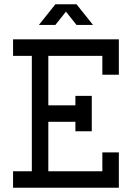

<svg xmlns="http://www.w3.org/2000/svg" viewBox="-20 -884 621 904"><path d="M41.5 -698.7H539.6V-532.2H461.9V-621.1H207.5V-388.2H335V-432.6H412.1V-266.1H335V-310.5H207.5V-77.6H461.9V-166.5H539.6V0H41.5V-77.6H129.9V-621.1H41.5ZM240.7 -863.8H340.3L418 -766.6H340.3L290.5 -829.1L240.7 -766.6H163.1Z"/></svg>

Font: Turpis
Style: Regular
Weight: 400
Designer: GGBotNet
Foundry: f0n7
Version: 1.00